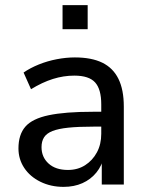

<svg xmlns="http://www.w3.org/2000/svg" viewBox="-20 -720 573 749"><path d="M228 9Q178 9 137.5 -11Q97 -31 74.5 -65Q52 -99 52 -141Q52 -195 79 -226Q106 -257 170 -270.5Q234 -284 342 -284H389V-226H344Q286 -226 247 -222Q208 -218 185 -209Q162 -200 152 -184.5Q142 -169 142 -146Q142 -107 169.5 -82Q197 -57 245 -57Q283 -57 312 -75.5Q341 -94 358 -125.5Q375 -157 375 -198V-313Q375 -372 351 -398.5Q327 -425 270 -425Q228 -425 186.5 -412Q145 -399 101 -372L72 -437Q98 -455 131.5 -468.5Q165 -482 201.5 -489Q238 -496 272 -496Q337 -496 379 -475.5Q421 -455 442 -412.5Q463 -370 463 -304V0H377V-111H386Q378 -74 356 -47Q334 -20 301.5 -5.5Q269 9 228 9ZM224 -606V-700H322V-606Z"/></svg>

Font: Nunito Sans 12pt ExtraLight 12pt Medium
Style: Regular
Weight: 500
Version: Version 3.101;gftools[0.9.27]